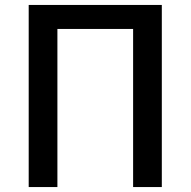

<svg xmlns="http://www.w3.org/2000/svg" viewBox="-20 -756 771 776"><path d="M96 -736V0H212V-639H518V0H634V-736Z"/></svg>

Font: Spoqa Han Sans Neo Medium
Style: Regular
Weight: 500
Designer: [Spoqa Han Sans Neo] Dong-huui Kim ___ Younghwa Kang ___ Yujin Lee ___ [Noto Sans] Ryoko NISHIZUKA ____ (kana & ideograp
Foundry: Spoqa (http://www.spoqa-han-sans.com)
Version: Version 1.100;hotconv 1.0.109;makeotfexe 2.5.65596